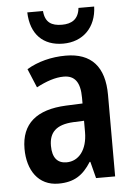

<svg xmlns="http://www.w3.org/2000/svg" viewBox="-54 -800 596 852"><g transform="rotate(-5 244.0 -374.5)"><path d="M398 -759H328C323 -708 291 -691 249 -691C202 -691 174 -708 170 -759H100C103 -661 158 -607 247 -607C335 -607 395 -666 398 -759ZM253 -553C188 -553 128 -537 79 -508L114 -424C158 -447 198 -461 236 -461C285 -461 309 -430 309 -361V-335L235 -332C104 -326 35 -269 35 -157C35 -62 82 10 172 10C242 10 282 -17 318 -74H321L340 0H425V-363C425 -489 367 -553 253 -553ZM261 -256 309 -258V-208C309 -128 270 -81 216 -81C176 -81 153 -106 153 -160C153 -219 184 -252 261 -256Z"/></g></svg>

Font: Noto Sans Arabic Cond SemBd
Style: Regular
Weight: 600
Width: 3
Designer: Monotype Design Team, Nadine Chahine, Nizar Qandah and Khaled Hosny
Foundry: Monotype Imaging Inc.
Version: Version 2.012